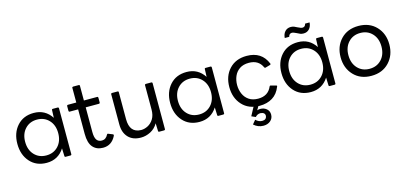

<svg xmlns="http://www.w3.org/2000/svg" viewBox="-73 -1210 4145 1953"><g transform="rotate(-15 2000.0 -233.5)"><path d="M283 10Q173 10 107.5 -64Q42 -138 42 -253Q42 -368 107.5 -441.5Q173 -515 283 -515Q403 -515 469 -414L472 -495Q472 -505 483 -505H535Q544 -505 545 -495V-11Q545 -1 535 0H483Q472 0 472 -11L469 -92Q403 10 283 10ZM298 -64Q375 -64 423.5 -116Q472 -168 472 -253Q472 -337 423.5 -389Q375 -441 298 -441Q221 -441 172.5 -389Q124 -337 124 -253Q124 -168 172.5 -116Q221 -64 298 -64Z M876 10Q808 10 769 -34.5Q730 -79 730 -175V-433H641Q632 -433 631 -443V-495Q631 -504 641 -505H730V-660Q730 -669 740 -670H799Q810 -670 810 -660V-505H950Q959 -505 960 -495V-443Q960 -434 950 -433H810V-173Q810 -116 828 -90Q846 -64 883 -64Q925 -64 948 -110Q951 -116 957 -116Q959 -116 1007 -96Q1013 -93 1013 -87Q1013 -84 1011 -79Q967 10 876 10Z M1275 10Q1190 10 1142.5 -40Q1095 -90 1095 -177V-495Q1095 -504 1105 -505H1164Q1175 -505 1175 -495V-211Q1175 -66 1296 -64Q1332 -64 1367.5 -82.5Q1403 -101 1427 -139.5Q1451 -178 1451 -238V-495Q1451 -504 1462 -505H1521Q1530 -505 1531 -495V-11Q1531 -1 1521 0H1469Q1458 0 1458 -11L1455 -92Q1426 -41 1376.5 -15.5Q1327 10 1275 10Z M1892 10Q1782 10 1716.5 -64Q1651 -138 1651 -253Q1651 -368 1716.5 -441.5Q1782 -515 1892 -515Q2012 -515 2078 -414L2081 -495Q2081 -505 2092 -505H2144Q2153 -505 2154 -495V-11Q2154 -1 2144 0H2092Q2081 0 2081 -11L2078 -92Q2012 10 1892 10ZM1907 -64Q1984 -64 2032.5 -116Q2081 -168 2081 -253Q2081 -337 2032.5 -389Q1984 -441 1907 -441Q1830 -441 1781.5 -389Q1733 -337 1733 -253Q1733 -168 1781.5 -116Q1830 -64 1907 -64Z M2510 216Q2452 216 2408 176L2442 135Q2473 165 2510 165Q2554 165 2558 124Q2558 88 2511 84Q2478 84 2456 110L2413 91L2477 -28L2523 -14L2487 48Q2502 42 2521 42Q2559 42 2586 65Q2613 88 2613 125Q2613 166 2583.5 191Q2554 216 2510 216ZM2525 10Q2410 10 2342 -64Q2274 -138 2274 -253Q2274 -369 2342 -442Q2410 -515 2525 -515Q2683 -515 2739 -377L2740 -373Q2740 -367 2732 -364Q2681 -349 2679 -349Q2672 -349 2669 -356Q2631 -441 2529 -441Q2470 -441 2431.5 -415Q2393 -389 2374.5 -346Q2356 -303 2356 -253Q2356 -203 2375 -159.5Q2394 -116 2432.5 -90Q2471 -64 2529 -64Q2634 -64 2672 -154Q2675 -161 2681 -161L2739 -146Q2747 -144 2747 -139L2745 -133Q2717 -60 2660 -25Q2603 10 2525 10Z M3079 -64Q3156 -64 3204.5 -116Q3253 -168 3253 -253Q3253 -337 3204.5 -389Q3156 -441 3079 -441Q3002 -441 2953.5 -389Q2905 -337 2905 -253Q2905 -168 2953.5 -116Q3002 -64 3079 -64ZM3064 10Q2954 10 2888.5 -64Q2823 -138 2823 -253Q2823 -368 2888.5 -441.5Q2954 -515 3064 -515Q3184 -515 3250 -414L3253 -495Q3253 -505 3264 -505H3316Q3325 -505 3326 -495V-11Q3326 -1 3316 0H3264Q3253 0 3253 -11L3250 -92Q3184 10 3064 10ZM3146 -585Q3127 -585 3111.5 -591Q3096 -597 3078 -607Q3047 -623 3031 -623Q3003 -623 2995 -590H2948Q2951 -633 2974.5 -658Q2998 -683 3035 -683Q3054 -683 3069.5 -677Q3085 -671 3103 -661Q3134 -645 3150 -645Q3179 -645 3186 -678H3233Q3230 -635 3206.5 -610Q3183 -585 3146 -585Z M3702 10Q3586 10 3516 -64.5Q3446 -139 3446 -253Q3446 -367 3516 -441Q3586 -515 3702 -515Q3818 -515 3888.5 -441Q3959 -367 3959 -253Q3959 -139 3888.5 -64.5Q3818 10 3702 10ZM3702 -64Q3779 -64 3827.5 -116Q3876 -168 3876 -253Q3876 -337 3827.5 -389Q3779 -441 3702 -441Q3625 -441 3576.5 -389Q3528 -337 3528 -253Q3528 -168 3576.5 -116Q3625 -64 3702 -64Z"/></g></svg>

Font: YamahaIndonesia935. App
Style: Regular
Weight: 400
Designer: Dalton Maag Ltd
Foundry: Dalton Maag Ltd
Version: Version 1.002; January 01, 2024; Regular/Italic